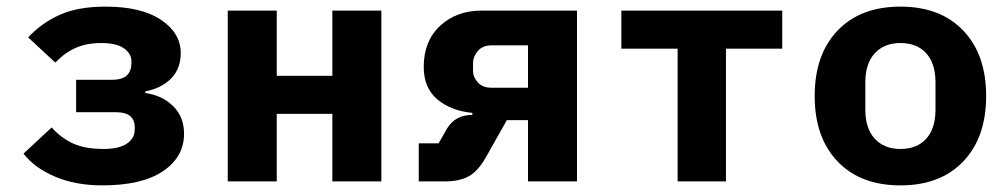

<svg xmlns="http://www.w3.org/2000/svg" viewBox="-20 -548 3040 580"><path d="M289 12Q208 12 146 -14.5Q84 -41 51 -84L136 -163Q166 -130 202 -114Q238 -98 293 -98Q339 -98 363 -114Q387 -130 387 -157V-163Q387 -209 331 -209H210V-307H318Q350 -307 363.5 -320.5Q377 -334 377 -357V-363Q377 -386 354.5 -402Q332 -418 286 -418Q242 -418 209 -403.5Q176 -389 147 -359L65 -435Q106 -479 161 -503.5Q216 -528 299 -528Q407 -528 466.5 -488Q526 -448 526 -388Q526 -340 496.5 -310.5Q467 -281 419 -272V-267Q470 -260 503 -227.5Q536 -195 536 -144Q536 -74 472.5 -31Q409 12 289 12Z M668 -516H816V-319H984V-516H1132V0H984V-204H816V0H668Z M1245 -115H1305L1330 -159Q1355 -201 1407 -201V-207Q1343 -213 1301.5 -247.5Q1260 -282 1260 -346Q1260 -424 1309.5 -470Q1359 -516 1435 -516H1723V0H1575V-185H1511L1449 -75Q1425 -32 1397 -16Q1369 0 1324 0H1245ZM1575 -411H1465Q1438 -411 1423.5 -394Q1409 -377 1409 -357V-334Q1409 -315 1423.5 -299Q1438 -283 1465 -283H1575Z M2027 -401H1857V-516H2343V-401H2173V0H2027Z M2700 12Q2579 12 2510 -60.5Q2441 -133 2441 -258Q2441 -383 2510 -455.5Q2579 -528 2700 -528Q2821 -528 2890 -455.5Q2959 -383 2959 -258Q2959 -133 2890 -60.5Q2821 12 2700 12ZM2700 -98Q2750 -98 2778 -129Q2806 -160 2806 -217V-299Q2806 -356 2778 -387Q2750 -418 2700 -418Q2651 -418 2622.5 -387Q2594 -356 2594 -299V-217Q2594 -160 2622.5 -129Q2651 -98 2700 -98Z"/></svg>

Font: Lilex Nerd Font
Style: Bold
Weight: 700
Designer: Mike Abbink, Paul van der Laan, Pieter van Rosmalen, Mikhael Khrustik
Foundry: Mikhael Khrustik
Version: Version 2.400; ttfautohint (v1.8.4.7-5d5b);Nerd Fonts 3.3.0